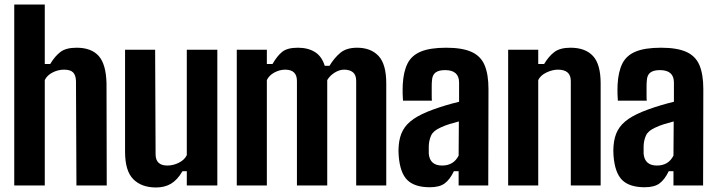

<svg xmlns="http://www.w3.org/2000/svg" viewBox="-20 -820 3174 849"><path d="M43 0V-800H178V-537H202Q223 -572 247.5 -590.5Q272 -609 319 -609Q384 -609 416.5 -572.5Q449 -536 451 -451L452 0H318L316 -462Q315 -488 303 -500Q291 -512 263 -512Q237 -512 212.5 -499.5Q188 -487 178 -466V0Z M670 9Q606 9 569.5 -27.5Q533 -64 533 -149V-600H666L668 -138Q668 -88 720 -88Q746 -88 771 -100.5Q796 -113 806 -134V-600H941V0H806V-63H787Q764 -24 736 -7.5Q708 9 670 9Z M1027 0V-600H1160V-537H1185Q1205 -572 1227.5 -590.5Q1250 -609 1297 -609Q1342 -609 1372.5 -590Q1403 -571 1416 -529H1437Q1458 -564 1485 -586.5Q1512 -609 1559 -609Q1620 -609 1654 -572.5Q1688 -536 1688 -451V0H1555V-462Q1555 -489 1540.5 -500.5Q1526 -512 1502 -512Q1481 -512 1460 -499Q1439 -486 1427 -466V0H1293V-462Q1293 -512 1241 -512Q1217 -512 1193.5 -499.5Q1170 -487 1160 -466V0Z M1881 8Q1814 8 1781.5 -23.5Q1749 -55 1743 -131Q1742 -140 1742 -153.5Q1742 -167 1743 -175Q1746 -215 1761.5 -243.5Q1777 -272 1809 -294Q1841 -316 1896 -336Q1924 -346 1950.5 -354Q1977 -362 2010 -370V-455Q2010 -510 1948 -510Q1920 -510 1905.5 -499Q1891 -488 1890 -462Q1889 -454 1889 -435Q1889 -416 1889 -397.5Q1889 -379 1890 -375H1762Q1761 -384 1760.5 -405Q1760 -426 1761 -447Q1764 -503 1782 -539Q1800 -575 1841 -592Q1882 -609 1953 -609Q2024 -609 2065 -590.5Q2106 -572 2123 -531.5Q2140 -491 2140 -426L2139 0H2008V-63H1987Q1970 -27 1947 -9.5Q1924 8 1881 8ZM1935 -88Q1986 -88 2008 -132L2009 -283Q1989 -278 1968 -271.5Q1947 -265 1928 -256Q1896 -242 1886.5 -221Q1877 -200 1876 -175Q1876 -162 1876 -156.5Q1876 -151 1876 -140Q1881 -88 1935 -88Z M2227 0V-600H2360V-537H2386Q2407 -572 2432 -590.5Q2457 -609 2503 -609Q2568 -609 2602 -572.5Q2636 -536 2636 -451V0H2504V-462Q2504 -512 2447 -512Q2423 -512 2396.5 -499.5Q2370 -487 2360 -466V0Z M2831 8Q2764 8 2731.5 -23.5Q2699 -55 2693 -131Q2692 -140 2692 -153.5Q2692 -167 2693 -175Q2696 -215 2711.5 -243.5Q2727 -272 2759 -294Q2791 -316 2846 -336Q2874 -346 2900.5 -354Q2927 -362 2960 -370V-455Q2960 -510 2898 -510Q2870 -510 2855.5 -499Q2841 -488 2840 -462Q2839 -454 2839 -435Q2839 -416 2839 -397.5Q2839 -379 2840 -375H2712Q2711 -384 2710.5 -405Q2710 -426 2711 -447Q2714 -503 2732 -539Q2750 -575 2791 -592Q2832 -609 2903 -609Q2974 -609 3015 -590.5Q3056 -572 3073 -531.5Q3090 -491 3090 -426L3089 0H2958V-63H2937Q2920 -27 2897 -9.5Q2874 8 2831 8ZM2885 -88Q2936 -88 2958 -132L2959 -283Q2939 -278 2918 -271.5Q2897 -265 2878 -256Q2846 -242 2836.5 -221Q2827 -200 2826 -175Q2826 -162 2826 -156.5Q2826 -151 2826 -140Q2831 -88 2885 -88Z"/></svg>

Font: Big Shoulders Text ExtraBold
Style: Regular
Weight: 800
Designer: Patric King
Foundry: XO Type Co
Version: Version 1.000; ttfautohint (v1.8.2)